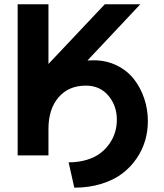

<svg xmlns="http://www.w3.org/2000/svg" viewBox="-20 -722 760 892"><path d="M62 0V-702.1H205.1V-424.8L466.8 -702.1H631.8L386.2 -440.9Q395 -441.9 415 -441.9Q473.6 -441.9 522.5 -418Q571.3 -394 602.3 -354.2Q633.3 -314.5 650.1 -264.2Q667 -213.9 667 -159.2Q667 -112.8 654.3 -69.1Q641.6 -25.4 614.3 14.6Q586.9 54.7 547.6 84.5Q508.3 114.3 450.9 132.1Q393.6 149.9 325.2 149.9L298.8 32.2Q344.2 32.2 382.3 20.8Q420.4 9.3 445.8 -10Q471.2 -29.3 489 -55.2Q506.8 -81.1 514.9 -108.9Q522.9 -136.7 522.9 -166Q522.9 -231 483.6 -277.6Q444.3 -324.2 378.9 -324.2Q298.8 -324.2 252 -269.8Q205.1 -215.3 205.1 -123V0Z"/></svg>

Font: LT Superior
Style: Bold
Weight: 400
Designer: Daniel Lyons
Foundry: LyonsType
Version: Version 1.000